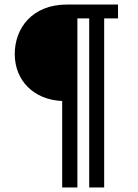

<svg xmlns="http://www.w3.org/2000/svg" viewBox="-20 -743 609 846"><path d="M500 -662V-723H275C122 -723 45 -619 45 -505C45 -388 129 -303 254 -298V83H321V-662H373V83H439V-662Z"/></svg>

Font: United Sans Medium
Style: Regular
Weight: 500
Designer: Pablo Impallari, Rodrigo Fuenzalida (Modified by Dan O. Williams)
Version: Version 1.000;PS 001.000;hotconv 1.0.88;makeotf.lib2.5.64775